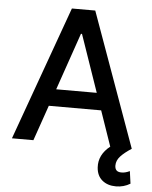

<svg xmlns="http://www.w3.org/2000/svg" viewBox="-61 -777 822 1038"><g transform="rotate(5 350.0 -258.5)"><path d="M675.4 121.1 684.7 188.6Q649.5 209.9 607.2 209.9Q561.4 209.9 532.3 185.4Q503.2 160.9 500.4 116.1Q496.1 47.9 558.2 -1.4L492.2 -192.5H208.1L141.3 0H24.9L286.6 -727.3H413.4L675.1 0Q637.1 24.5 615.9 47.4Q594.8 70.3 594.8 97.7Q594.8 114.7 603.3 123.6Q611.9 132.5 631 132.5Q652 132.5 675.4 121.1ZM240.1 -284.8H460.2L353 -595.2H347.3Z"/></g></svg>

Font: TID UI Medium
Style: Regular
Weight: 500
Designer: The TID Project Authors
Foundry: Bakken & Bæck
Version: Version 1.001;hotconv 1.0.109;makeotfexe 2.5.65596